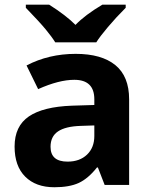

<svg xmlns="http://www.w3.org/2000/svg" viewBox="-20 -786 644 816"><path d="M514.2 -766.1V-752.9Q473.1 -711.9 438.7 -671.1Q404.3 -630.4 389.2 -606H214.8Q200.7 -628.9 174.3 -660.9Q147.9 -692.9 89.8 -752.9V-766.1H189Q260.7 -720.7 300.8 -680.2Q341.8 -722.7 415 -766.1ZM424.8 0 396 -74.2H392.1Q354.5 -26.9 314.7 -8.5Q274.9 9.8 210.9 9.8Q132.3 9.8 87.2 -35.2Q42 -80.1 42 -163.1Q42 -250 102.8 -291.3Q163.6 -332.5 286.1 -336.9L380.9 -339.8V-363.8Q380.9 -446.8 295.9 -446.8Q230.5 -446.8 142.1 -407.2L92.8 -507.8Q187 -557.1 301.8 -557.1Q411.6 -557.1 470.2 -509.3Q528.8 -461.4 528.8 -363.8V0ZM380.9 -252.9 323.2 -251Q258.3 -249 226.6 -227.5Q194.8 -206.1 194.8 -162.1Q194.8 -99.1 267.1 -99.1Q318.8 -99.1 349.9 -128.9Q380.9 -158.7 380.9 -208Z"/></svg>

Font: Zoram GWebM
Style: Bold
Weight: 700
Foundry: Ascender Corporation
Version: Version 1.000